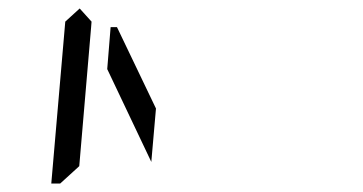

<svg xmlns="http://www.w3.org/2000/svg" viewBox="-20 -956 856 453"><path d="M348 -700 337 -574 233 -793 241 -892H256ZM122 -523H101L134 -905L168 -936L196 -905L195 -892L167 -564L133 -533Z"/></svg>

Font: DSEG14 Classic Mini
Style: Light Italic
Weight: 300
Italic angle: -5°
Designer: Keshikan(Twitter:@keshinomi_88pro)
Version: Version 0.46